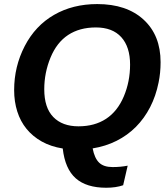

<svg xmlns="http://www.w3.org/2000/svg" viewBox="-20 -718 818 934"><path d="M453.1 -698.2Q596.2 -698.2 678.7 -622.3Q761.2 -546.4 761.2 -415.5Q761.2 -363.8 751.5 -316.9Q738.3 -251 710.2 -196.5Q682.1 -142.1 641.1 -100.8Q600.1 -59.6 547.1 -33Q494.1 -6.3 430.7 3.9Q439.9 51.8 462.2 73.2Q484.4 94.7 527.8 94.7Q566.9 94.7 601.1 87.9L579.1 183.1Q543.9 195.3 496.6 195.3Q400.4 195.3 348.4 149.4Q296.4 103.5 285.2 4.4Q227.5 -4.9 183.3 -29.5Q139.2 -54.2 109.1 -91.1Q79.1 -127.9 64 -175.8Q48.8 -223.6 48.8 -279.8Q48.8 -394.5 100.3 -493.9Q151.9 -593.3 243.2 -645.8Q334.5 -698.2 453.1 -698.2ZM446.3 -584.5Q367.2 -584.5 311.5 -547.9Q255.9 -511.2 225.6 -437.5Q195.3 -363.8 195.3 -283.7Q195.3 -193.8 239.3 -148.7Q283.2 -103.5 361.8 -103.5Q440.4 -103.5 496.1 -140.1Q551.8 -176.8 582.3 -249Q612.8 -321.3 612.8 -403.8Q612.8 -489.7 570.1 -537.1Q527.3 -584.5 446.3 -584.5Z"/></svg>

Font: Liberation Sans
Style: Bold Italic
Weight: 700
Italic angle: -12°
Designer: Steve Matteson
Foundry: Ascender Corporation
Version: Version 2.1.5